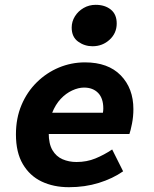

<svg xmlns="http://www.w3.org/2000/svg" viewBox="-20 -768 640 800"><path d="M267.1 12Q203.4 12 153.6 -11.6Q103.9 -35.3 75.2 -84.1Q46.4 -132.9 46.4 -208.1Q46.4 -275.5 69.6 -330.4Q92.8 -385.3 133.2 -425Q173.5 -464.8 225.3 -486.5Q277.1 -508.1 334.2 -508.1Q430.4 -508.1 483.1 -454Q535.8 -399.9 535.8 -313.2Q535.8 -282.4 529.9 -252.4Q523.9 -222.5 519.2 -209.6H148.7L163.7 -298.4H443.6L404.4 -277.7Q406.7 -286.5 408.6 -296.6Q410.4 -306.6 410.4 -316.2Q410.4 -358.7 388.7 -380.9Q366.9 -403.1 330.2 -403.1Q306.8 -403.1 280.8 -391.1Q254.8 -379.2 232.8 -355.8Q210.8 -332.3 196.9 -296.9Q183 -261.5 183 -213.5Q183 -168.9 198.5 -142.4Q214 -116 240.5 -104.5Q267 -93 298.7 -93Q341.7 -93 377.5 -107.8Q413.4 -122.5 447.4 -145.2L493 -54.2Q449.5 -23.8 391.7 -5.9Q334 12 267.1 12ZM365.4 -575.3Q332.1 -575.3 305.4 -594.7Q278.7 -614.1 278.7 -653Q278.7 -678.3 292.2 -700Q305.7 -721.7 328.5 -734.8Q351.2 -747.9 378.7 -747.9Q417.1 -747.9 441.7 -728.1Q466.3 -708.3 466.3 -670.2Q466.3 -629.8 436.7 -602.6Q407.1 -575.3 365.4 -575.3Z"/></svg>

Font: SourceCodeVF
Style: Italic
Weight: 200
Italic angle: -11°
Monospace: yes
Designer: Paul D. Hunt, Teo Tuominen
Foundry: Adobe
Version: Version 1.026;hotconv 1.1.0;makeotfexe 2.6.0